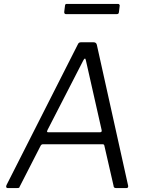

<svg xmlns="http://www.w3.org/2000/svg" viewBox="-20 -957 756 977"><path d="M19 0Q14 0 12 -4Q10 -8 13 -15L376 -731Q379 -738 383 -740Q387 -742 395 -742H455Q464 -742 468 -738Q472 -734 473 -728L632 -12Q633 -7 631 -3.5Q629 0 623 0H571Q558 0 558 -11L511 -216Q510 -223 502 -223H199Q190 -223 186 -214L80 -7Q79 -2 76 -1Q73 0 67 0H19ZM489 -284Q500 -284 497 -296L417 -650Q415 -660 411.5 -659Q408 -658 403 -648L222 -296Q219 -289 219.5 -286.5Q220 -284 225 -284ZM589 -927 585 -894Q584 -889 581.5 -887Q579 -885 572 -885H316Q311 -885 308.5 -888.5Q306 -892 307 -898L311 -930Q312 -934 313.5 -935.5Q315 -937 318 -937H582Q585 -937 587.5 -933.5Q590 -930 589 -927Z"/></svg>

Font: Libre Franklin Light
Style: Italic
Weight: 300
Italic angle: -8°
Designer: Pablo Impallari, Rodrigo Fuenzalida, Nhung Nguyen
Foundry: Impallari Type
Version: Version 3.000